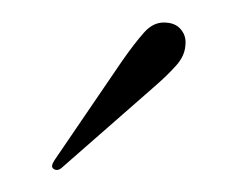

<svg xmlns="http://www.w3.org/2000/svg" viewBox="-20 -647 216 174"><path d="M90.5 -591.5Q102 -608 110.8 -617.8Q119.5 -627.5 130.5 -626.5Q139.5 -626 144.2 -620Q149 -614 148 -606Q147.5 -596.5 139.8 -587.8Q132 -579 120.5 -569L36 -495Q32 -491.5 28.5 -494Q25.5 -496 29.5 -502Z"/></svg>

Font: Fraunces 72pt Thin
Style: Regular
Weight: 100
Version: Version 1.000;[b76b70a41]